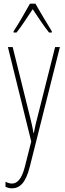

<svg xmlns="http://www.w3.org/2000/svg" viewBox="-20 -783 356 1045"><path d="M173 -763H143C119 -719 75 -644 54 -613V-606H70C97 -639 133 -696 158 -733C185 -693 219 -640 247 -606H262V-613C250 -632 199 -716 173 -763ZM23 -527 150 -13 116 122C97 198 70 216 45 216C34 216 20 212 10 206V234C22 239 32 242 45 242C87 242 120 213 142 125L306 -527H280L183 -142C177 -120 172 -99 164 -59H162C159 -73 161 -76 145 -140L49 -527Z"/></svg>

Font: Noto Sans Sinhala ExtraCondensed Thin
Style: Regular
Weight: 100
Width: 2
Designer: Jelle Bosma - Monotype Design Team
Foundry: Monotype Imaging Inc.
Version: Version 2.006